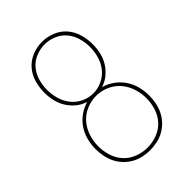

<svg xmlns="http://www.w3.org/2000/svg" viewBox="-221 -838 941 941"><g transform="rotate(-45 250.0 -367.5)"><path d="M250 8Q225 8 200 2.5Q175 -3 153 -15.5Q131 -28 113.5 -46.5Q96 -65 85 -87.5Q74 -110 69 -135Q64 -160 64 -185Q64 -217 72 -248Q80 -279 98 -305.5Q116 -332 142 -350.5Q168 -369 199 -378Q171 -386 148 -405Q125 -424 110 -448.5Q95 -473 88.5 -501.5Q82 -530 82 -559Q82 -594 92 -628.5Q102 -663 125 -689.5Q148 -716 181.5 -729.5Q215 -743 250 -743Q285 -743 318.5 -729.5Q352 -716 375 -689.5Q398 -663 408 -628.5Q418 -594 418 -559Q418 -530 411.5 -501.5Q405 -473 390 -448.5Q375 -424 352 -405Q329 -386 301 -378Q332 -369 358 -350.5Q384 -332 402 -305.5Q420 -279 428 -248Q436 -217 436 -185Q436 -160 431 -135Q426 -110 415 -87.5Q404 -65 386.5 -46.5Q369 -28 347 -15.5Q325 -3 300 2.5Q275 8 250 8ZM250 -386Q282 -386 311.5 -400Q341 -414 361 -439Q381 -464 390 -495.5Q399 -527 399 -559Q399 -590 390 -621Q381 -652 361 -676Q341 -700 311 -712.5Q281 -725 250 -725Q219 -725 189 -712.5Q159 -700 139 -676Q119 -652 110 -621Q101 -590 101 -559Q101 -527 110 -495.5Q119 -464 139 -439Q159 -414 188.5 -400Q218 -386 250 -386ZM250 -10Q284 -10 317 -22.5Q350 -35 373 -60Q396 -85 406.5 -118.5Q417 -152 417 -186Q417 -220 406 -254Q395 -288 372.5 -314Q350 -340 317.5 -354Q285 -368 250 -368Q215 -368 182.5 -354Q150 -340 127.5 -314Q105 -288 94 -254Q83 -220 83 -186Q83 -152 93.5 -118.5Q104 -85 127 -60Q150 -35 183 -22.5Q216 -10 250 -10Z"/></g></svg>

Font: Iosevka SS18 Thin
Style: Regular
Weight: 100
Monospace: yes
Designer: Belleve Invis
Foundry: Belleve Invis
Version: Version 25.1.1; ttfautohint (v1.8.4)